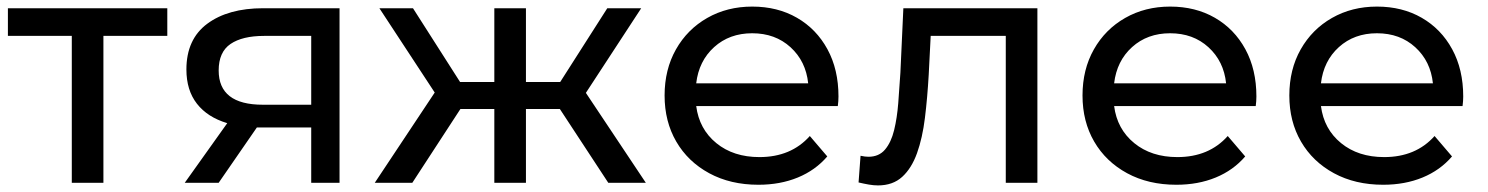

<svg xmlns="http://www.w3.org/2000/svg" viewBox="-20 -555 4519 583"><path d="M198 0V-446H4V-530H488V-446H294V0Z M925 0V-168H771Q765 -168 760 -168L644 0H541L670 -181Q610 -199 578 -240Q546 -281 546 -344Q546 -436 609.5 -483Q673 -530 779 -530H1011V0ZM925 -237V-446H782Q716 -446 680 -421.5Q644 -397 644 -341Q644 -237 778 -237Z M1827 0 1680 -224H1577V0H1481V-224H1378L1232 0H1118L1300 -274L1132 -530H1234L1377 -306H1481V-530H1577V-306H1681L1824 -530H1927L1759 -273L1941 0Z M2283 6Q2198 6 2133.5 -29Q2069 -64 2033.5 -125Q1998 -186 1998 -265Q1998 -344 2032.5 -405Q2067 -466 2127.5 -500.5Q2188 -535 2264 -535Q2341 -535 2400 -501Q2459 -467 2492.5 -405.5Q2526 -344 2526 -262Q2526 -256 2525.5 -248Q2525 -240 2524 -233H2094Q2103 -163 2155 -120.5Q2207 -78 2286 -78Q2382 -78 2439 -142L2492 -80Q2456 -38 2402.5 -16Q2349 6 2283 6ZM2094 -302H2434Q2427 -369 2380.5 -411.5Q2334 -454 2264 -454Q2195 -454 2148.5 -412Q2102 -370 2094 -302Z M2646 8Q2633 8 2618.5 5.5Q2604 3 2587 -1L2593 -82Q2607 -79 2617 -79Q2649 -79 2667.5 -101Q2686 -123 2695 -160Q2704 -197 2707.5 -242Q2711 -287 2714 -334L2723 -530H3130V0H3034V-446H2806L2800 -328Q2796 -258 2788.5 -197Q2781 -136 2764.5 -90Q2748 -44 2719.5 -18Q2691 8 2646 8Z M3552 6Q3467 6 3402.5 -29Q3338 -64 3302.5 -125Q3267 -186 3267 -265Q3267 -344 3301.5 -405Q3336 -466 3396.5 -500.5Q3457 -535 3533 -535Q3610 -535 3669 -501Q3728 -467 3761.5 -405.5Q3795 -344 3795 -262Q3795 -256 3794.5 -248Q3794 -240 3793 -233H3363Q3372 -163 3424 -120.5Q3476 -78 3555 -78Q3651 -78 3708 -142L3761 -80Q3725 -38 3671.5 -16Q3618 6 3552 6ZM3363 -302H3703Q3696 -369 3649.5 -411.5Q3603 -454 3533 -454Q3464 -454 3417.5 -412Q3371 -370 3363 -302Z M4180 6Q4095 6 4030.5 -29Q3966 -64 3930.5 -125Q3895 -186 3895 -265Q3895 -344 3929.5 -405Q3964 -466 4024.5 -500.5Q4085 -535 4161 -535Q4238 -535 4297 -501Q4356 -467 4389.5 -405.5Q4423 -344 4423 -262Q4423 -256 4422.5 -248Q4422 -240 4421 -233H3991Q4000 -163 4052 -120.5Q4104 -78 4183 -78Q4279 -78 4336 -142L4389 -80Q4353 -38 4299.5 -16Q4246 6 4180 6ZM3991 -302H4331Q4324 -369 4277.5 -411.5Q4231 -454 4161 -454Q4092 -454 4045.5 -412Q3999 -370 3991 -302Z"/></svg>

Font: Montserrat Medium
Style: Regular
Weight: 500
Designer: Julieta Ulanovsky
Foundry: Julieta Ulanovsky
Version: Version 9.000; ttfautohint (v1.8.4.7-5d5b)